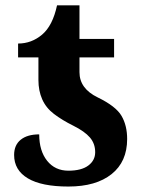

<svg xmlns="http://www.w3.org/2000/svg" viewBox="-20 -680 528 710"><path d="M122.1 -467.8H46.9V-519Q96.7 -519 135.7 -552Q174.8 -585 190.9 -660.2H273.9V-536.1H401.9V-467.8H273.9V-413.1Q273.9 -352.5 341.3 -319.8Q408.7 -287.1 429.4 -251.5Q450.2 -215.8 450.2 -166Q450.2 -82 392.6 -36.1Q335 9.8 232.9 9.8Q133.8 9.8 83 -20.5Q32.2 -50.8 32.2 -106.9Q32.2 -143.6 56.6 -163.3Q81.1 -183.1 125 -183.1Q125 -122.1 154.3 -85.4Q183.6 -48.8 232.9 -48.8Q281.2 -48.8 306.6 -67.9Q332 -86.9 332 -117.2Q332 -148.9 312.5 -171.6Q293 -194.3 251.2 -215.1Q209.5 -235.8 179.7 -258.5Q149.9 -281.2 136 -313Q122.1 -344.7 122.1 -383.8Z"/></svg>

Font: Droid Serif
Style: Bold
Weight: 700
Designer: Monotype Design team
Foundry: Monotype Imaging Inc.
Version: Version 1.03